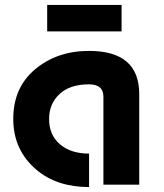

<svg xmlns="http://www.w3.org/2000/svg" viewBox="-20 -755 672 785"><path d="M172.9 -734.9H477.1V-626.5H172.9ZM549.3 0H402.8V-359.4Q402.8 -410.2 344.2 -410.2Q266.1 -410.2 223.6 -370.6Q180.7 -331.1 180.7 -268.1Q180.7 -204.1 224.1 -166Q269 -127 344.2 -127V9.8Q212.4 9.8 128.9 -61Q34.2 -141.1 34.2 -269Q34.2 -397 123.8 -471.9Q213.4 -546.9 344.2 -546.9Q549.3 -546.9 549.3 -370.1Z"/></svg>

Font: New Shape
Style: Bold
Weight: 700
Designer: Wojciech Kalinowski "wmk69" (wmk69@o2.pl)
Foundry: Wojciech Kalinowski "wmk69" (wmk69@o2.pl)
Version: Version 2.1.1; 2021-05-14